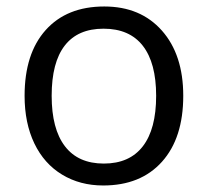

<svg xmlns="http://www.w3.org/2000/svg" viewBox="-20 -565 644 595"><path d="M547.9 -268.1Q547.9 -137.2 481.9 -63.7Q416 9.8 299.8 9.8Q228 9.8 172.4 -23.9Q116.7 -57.6 86.4 -120.6Q56.2 -183.6 56.2 -268.1Q56.2 -398.9 121.6 -471.9Q187 -544.9 303.2 -544.9Q415.5 -544.9 481.7 -470.2Q547.9 -395.5 547.9 -268.1ZM140.1 -268.1Q140.1 -165.5 181.2 -111.8Q222.2 -58.1 301.8 -58.1Q381.3 -58.1 422.6 -111.6Q463.9 -165 463.9 -268.1Q463.9 -370.1 422.6 -423.1Q381.3 -476.1 300.8 -476.1Q221.2 -476.1 180.7 -423.8Q140.1 -371.6 140.1 -268.1Z"/></svg>

Font: f02034202
Style: Regular
Weight: 400
Foundry: Ascender Corporation
Version: Version 1.10